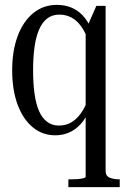

<svg xmlns="http://www.w3.org/2000/svg" viewBox="-20 -546 522 789"><path d="M261 223V191H273Q285 191 298.5 190Q312 189 322 186.5Q332 184 332 181V-424L335 -429L376 -522H414V156Q414 177 430.5 184Q447 191 472 191V223ZM214 -526Q244 -526 270.5 -516Q297 -506 319 -483.5Q341 -461 357 -422L344 -375Q331 -414 313 -438.5Q295 -463 272.5 -474.5Q250 -486 224 -486Q195 -486 174.5 -470.5Q154 -455 141 -425.5Q128 -396 122 -353.5Q116 -311 116 -257Q116 -203 122 -160.5Q128 -118 140.5 -89.5Q153 -61 173.5 -45.5Q194 -30 222 -30Q250 -30 272 -42.5Q294 -55 312.5 -80.5Q331 -106 344 -145L349 -99Q333 -59 311 -35.5Q289 -12 263 -1Q237 10 207 10Q154 10 114 -23.5Q74 -57 52 -117Q30 -177 30 -257Q30 -337 52.5 -397.5Q75 -458 116.5 -492Q158 -526 214 -526Z"/></svg>

Font: Roboto Serif 120pt ExtraCondensed
Style: Regular
Weight: 400
Width: 2
Designer: Greg Gazdowicz
Foundry: Commercial Type
Version: Version 1.008